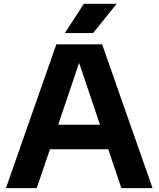

<svg xmlns="http://www.w3.org/2000/svg" viewBox="-20 -968 816 988"><path d="M10.5 0 270 -740H505.5L765 0H604.5L537 -200H237L169 0ZM279.5 -326H494.5L387 -644.5ZM314 -798 411.5 -948.5H580.5L459 -798Z"/></svg>

Font: Encode Sans Semi Expanded
Style: Bold
Weight: 700
Width: 6
Designer: Multiple Designers
Foundry: Impallari Type
Version: Version 3.000; ttfautohint (v1.8.3) -l 8 -r 50 -G 200 -x 14 